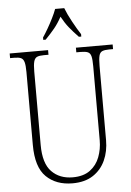

<svg xmlns="http://www.w3.org/2000/svg" viewBox="-62 -976 701 1031"><g transform="rotate(-5 289.0 -460.5)"><path d="M287 10Q199 10 145.5 -42Q92 -94 92 -214V-607Q92 -643 87 -660.5Q82 -678 69.5 -683.5Q57 -689 33 -689H11V-714H218V-689H193Q169 -689 156.5 -683.5Q144 -678 139 -660Q134 -642 134 -605V-210Q134 -111 177 -66.5Q220 -22 291 -22Q349 -22 384.5 -48.5Q420 -75 436 -117.5Q452 -160 452 -207V-606Q452 -643 447.5 -660.5Q443 -678 430 -683.5Q417 -689 393 -689H368V-714H566V-689H545Q521 -689 508 -683.5Q495 -678 490.5 -660Q486 -642 486 -605V-205Q486 -145 464 -96.5Q442 -48 398 -19Q354 10 287 10ZM197 -784Q210 -803 225 -829Q240 -855 253.5 -882Q267 -909 275 -931H324Q337 -897 360 -855Q383 -813 402 -784V-771H389Q360 -801 339.5 -826.5Q319 -852 300 -887Q281 -852 260 -826.5Q239 -801 210 -771H197Z"/></g></svg>

Font: Noto Serif Myanmar Condensed ExtraLight
Style: Regular
Weight: 200
Width: 3
Designer: Ben Mitchell and the Monotype Design Team
Foundry: Monotype Imaging Inc.
Version: Version 2.106; ttfautohint (v1.8.4.7-5d5b)